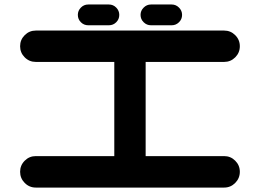

<svg xmlns="http://www.w3.org/2000/svg" viewBox="-20 -847 1174 867"><path d="M992.2 -142.1Q1021.5 -142.1 1042.2 -121.3Q1063 -100.6 1063 -71.3Q1063 -42 1042.2 -21Q1021.5 0 992.2 0H141.6Q112.3 0 91.6 -21Q70.8 -42 70.8 -71.3Q70.8 -100.6 91.6 -121.3Q112.3 -142.1 141.6 -142.1H496.1V-567.4H141.6Q112.3 -567.4 91.6 -588.1Q70.8 -608.9 70.8 -638.2Q70.8 -667.5 91.6 -688.2Q112.3 -709 141.6 -709H992.2Q1021.5 -709 1042.2 -688.2Q1063 -667.5 1063 -638.2Q1063 -608.9 1042.2 -588.1Q1021.5 -567.4 992.2 -567.4H637.7V-142.1ZM661.6 -732.9Q642.6 -732.9 628.7 -746.6Q614.7 -760.3 614.7 -779.8Q614.7 -798.8 628.7 -812.7Q642.6 -826.7 661.6 -826.7H755.4Q774.4 -826.7 788.3 -812.7Q802.2 -798.8 802.2 -779.8Q802.2 -760.3 788.3 -746.6Q774.4 -732.9 755.4 -732.9ZM378.4 -732.9Q358.9 -732.9 345.2 -746.6Q331.5 -760.3 331.5 -779.8Q331.5 -798.8 345.2 -812.7Q358.9 -826.7 378.4 -826.7H471.7Q491.2 -826.7 504.9 -812.7Q518.6 -798.8 518.6 -779.8Q518.6 -760.3 504.9 -746.6Q491.2 -732.9 471.7 -732.9Z"/></svg>

Font: Robtronika
Style: Regular
Weight: 400
Designer: GGBot
Version: 1.00